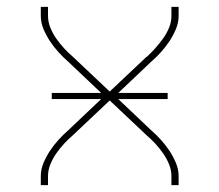

<svg xmlns="http://www.w3.org/2000/svg" viewBox="-20 -540 640 560"><path d="M99 0V-26Q99 -46 107 -65Q115 -84 126 -100.5Q137 -117 150.5 -132Q164 -147 179 -160L275 -251H131V-269H275L179 -360Q164 -373 150.5 -388Q137 -403 126 -419.5Q115 -436 107 -455Q99 -474 99 -494V-520H120V-494Q120 -476 127 -459Q134 -442 144.5 -427Q155 -412 167 -399Q179 -386 193 -374L300 -273L407 -374H408Q421 -386 433 -399.5Q445 -413 455.5 -427.5Q466 -442 473 -459Q480 -476 480 -494V-520H501V-494Q501 -474 493 -455Q485 -436 474 -419.5Q463 -403 449.5 -388Q436 -373 421 -360L325 -269H469V-251H325L421 -160Q436 -147 449.5 -132Q463 -117 474 -100.5Q485 -84 493 -65Q501 -46 501 -26V0H480V-26Q480 -44 473 -61Q466 -78 455.5 -93Q445 -108 433 -121Q421 -134 407 -146L300 -247L193 -146Q179 -134 167 -121Q155 -108 144.5 -93Q134 -78 127 -61Q120 -44 120 -26V0Z"/></svg>

Font: Zed Sans Thin Extended
Style: Regular
Weight: 100
Width: 7
Designer: Belleve Invis
Foundry: Belleve Invis
Version: Version 1.0.0; ttfautohint (v1.8.4)